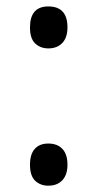

<svg xmlns="http://www.w3.org/2000/svg" viewBox="-20 -569 306 603"><path d="M74.2 -51.8Q74.2 -84.5 89.1 -101.3Q104 -118.2 131.8 -118.2Q160.2 -118.2 176 -101.3Q191.9 -84.5 191.9 -51.8Q191.9 -20 175.8 -2.9Q159.7 14.2 131.8 14.2Q106.9 14.2 90.6 -1.2Q74.2 -16.6 74.2 -51.8ZM74.2 -482.9Q74.2 -548.8 131.8 -548.8Q191.9 -548.8 191.9 -482.9Q191.9 -451.2 175.8 -434.1Q159.7 -417 131.8 -417Q106.9 -417 90.6 -432.4Q74.2 -447.8 74.2 -482.9Z"/></svg>

Font: f0_52653 
Style: Regular
Weight: 400
Foundry: Ascender Corporation
Version: Version 1.10